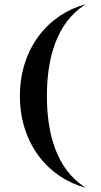

<svg xmlns="http://www.w3.org/2000/svg" viewBox="-20 -736 455 868"><path d="M70 -302C70 -522 203 -673 365 -716V-715C235 -632 192 -472 192 -302C192 -132 235 28 365 111V112C203 69 70 -82 70 -302Z"/></svg>

Font: Beautique Display Medium
Style: Bold
Weight: 900
Designer: Nhat-Quang Ngo
Version: Version 1.100;Glyphs 3.2.3 (3260)